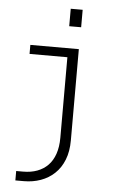

<svg xmlns="http://www.w3.org/2000/svg" viewBox="-60 -745 620 986"><g transform="rotate(5 250.0 -251.5)"><path d="M57.5 200V151.5H93.5Q133.5 151.5 165.8 139.5Q198 127.5 221 104Q244 80.5 256.2 44.8Q268.5 9 268.5 -38.5V-453.5H73.5V-500H323.5V-29.5Q323.5 27.5 306.5 70.5Q289.5 113.5 259 142.2Q228.5 171 188 185.5Q147.5 200 101 200ZM264 -703H325.5V-613H264Z"/></g></svg>

Font: Trispace Thin ExtraLight
Style: Regular
Weight: 250
Version: Version 1.210